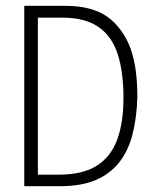

<svg xmlns="http://www.w3.org/2000/svg" viewBox="-20 -643 540 664"><path d="M64 1V-623H199Q253 -623 289.5 -613Q326 -603 352 -584.5Q378 -566 398 -538Q419 -510 431.5 -475Q444 -440 449.5 -398.5Q455 -357 455 -308Q453 -235 438 -177.5Q423 -120 391.5 -80.5Q360 -41 310 -20Q260 1 187 1ZM111 -39H184Q265 -39 314 -69.5Q363 -100 385 -159.5Q407 -219 407 -304Q407 -396 386.5 -457.5Q366 -519 319.5 -550.5Q273 -582 195 -582H111Z"/></svg>

Font: Inconsolata Light
Style: Regular
Weight: 300
Designer: Raph Levien, Cyreal, Brenton Simpson
Foundry: Raph Levien, Cyreal, Google
Version: Version 3.001